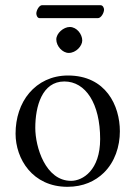

<svg xmlns="http://www.w3.org/2000/svg" viewBox="-20 -710 522 740"><path d="M197 -558C197 -532 221 -506 245 -506C273 -506 297 -532.9 297 -554C297 -578 276 -606 249 -606C225 -606 197 -582 197 -558ZM40 -195C40 -98 105 10 240 10C301 10 347 -12 380 -44C423 -86 442 -146 442 -204C442 -303 388 -419 242 -419C179 -419 128 -393 93 -352C58 -311 40 -255 40 -195ZM228 -396C310 -396 366 -311 366 -174C366 -54 299 -13 254 -13C155 -13 116 -144 116 -217C116 -300 142 -396 228 -396ZM357 -640C370 -640 381 -661 381 -673C381 -679 377 -690 367 -690H142C131 -690 120 -670 120 -658C120 -651 124 -640 133 -640Z"/></svg>

Font: Libertinus Serif Display
Style: Regular
Weight: 400
Designer: Philipp H. Poll
Foundry: Khaled Hosny
Version: Version 6.1